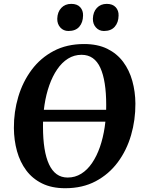

<svg xmlns="http://www.w3.org/2000/svg" viewBox="-20 -986 764 1016"><path d="M134 -342 135 -405H589L587 -342ZM325 10Q254 10 202.8 -15.2Q151.5 -40.5 118.8 -84.5Q86 -128.5 70 -186Q54 -243.5 53.5 -308.5Q53 -394.5 76.8 -474Q100.5 -553.5 147.5 -616.5Q194.5 -679.5 264 -716.2Q333.5 -753 425 -753Q496.5 -753 547.8 -727.8Q599 -702.5 631.8 -658.5Q664.5 -614.5 680.2 -557.8Q696 -501 696.5 -438Q697 -351 673.5 -270.5Q650 -190 603 -127Q556 -64 486.5 -27Q417 10 325 10ZM338 -46.5Q377.5 -46.5 410 -66.8Q442.5 -87 467.2 -123.5Q492 -160 508.8 -208.2Q525.5 -256.5 534 -313.2Q542.5 -370 542 -431Q542 -494.5 534.2 -543.8Q526.5 -593 511 -627Q495.5 -661 470.8 -678.5Q446 -696 411.5 -696Q372.5 -696 340 -675.8Q307.5 -655.5 282.8 -619.2Q258 -583 241 -535Q224 -487 215.5 -431Q207 -375 207.5 -315.5Q207.5 -250.5 215.5 -200.5Q223.5 -150.5 239.5 -116.2Q255.5 -82 280 -64.2Q304.5 -46.5 338 -46.5ZM342 -822Q316 -822 299.2 -840.5Q282.5 -859 283 -887Q284 -922.5 304.2 -944Q324.5 -965.5 357 -965.5Q388.5 -965.5 404.5 -947.8Q420.5 -930 419.5 -903.5Q419 -867 399.5 -844.5Q380 -822 342 -822ZM530 -822Q504.5 -822 487.8 -840.5Q471 -859 471.5 -887Q472.5 -922.5 492.5 -944Q512.5 -965.5 545 -965.5Q576 -965.5 592.2 -947.8Q608.5 -930 607.5 -903.5Q607 -867 587.2 -844.5Q567.5 -822 530 -822Z"/></svg>

Font: Merriweather 20pt
Style: Bold Italic
Weight: 700
Italic angle: -7.8°
Version: Version 2.101